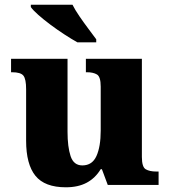

<svg xmlns="http://www.w3.org/2000/svg" viewBox="-20 -786 720 816"><path d="M260 10Q170 10 130.5 -39Q91 -88 91 -188V-407Q91 -450 79.5 -464.5Q68 -479 31 -479H27V-536H267V-226Q267 -162 280 -122.5Q293 -83 330 -83Q372 -83 390 -123Q408 -163 408 -231V-418Q408 -460 392 -469.5Q376 -479 349 -479H345V-536H583V-119Q583 -76 599.5 -66.5Q616 -57 644 -57H654V0H438L413 -67H408Q385 -29 348.5 -9.5Q312 10 260 10ZM309 -606Q284 -620 254 -639.5Q224 -659 194.5 -681Q165 -703 142.5 -723Q120 -743 111 -756V-766H288Q299 -744 317.5 -717Q336 -690 355.5 -664Q375 -638 389 -619V-606Z"/></svg>

Font: Noto Serif ExtraBold
Style: Regular
Weight: 800
Designer: Monotype Design Team
Foundry: Monotype Imaging Inc.
Version: Version 2.014